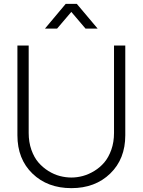

<svg xmlns="http://www.w3.org/2000/svg" viewBox="-20 -955 736 990"><path d="M348.1 15.1Q225.1 15.1 147.5 -59.8Q69.8 -134.8 69.8 -257.3V-720.2H127.9V-269.5Q127.9 -222.2 141.8 -182.6Q155.8 -143.1 178.2 -117.2Q200.7 -91.3 229.7 -73.2Q258.8 -55.2 288.8 -47.4Q318.8 -39.6 348.1 -39.6Q377.4 -39.6 407.2 -47.6Q437 -55.7 466.3 -73.5Q495.6 -91.3 517.8 -117.4Q540 -143.6 554 -182.9Q567.9 -222.2 567.9 -269.5V-720.2H626V-257.3Q626 -135.3 548.3 -60.1Q470.7 15.1 348.1 15.1ZM211.9 -807.6 318.8 -935.1H376L483.4 -807.6H420.9L347.7 -893.6L274.4 -807.6Z"/></svg>

Font: Manrope Light
Style: Regular
Weight: 300
Designer: Mikhail Sharanda
Foundry: Mikhail Sharanda
Version: Version 4.505;FEAKit 1.0